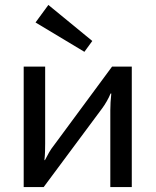

<svg xmlns="http://www.w3.org/2000/svg" viewBox="-20 -758 631 778"><path d="M514 -488V0H427V-311Q427 -328 428 -344Q429 -360 431 -379H428Q422 -364 412.5 -347.5Q403 -331 394 -319L157 0H76V-488H163V-176Q163 -160 162.5 -144Q162 -128 160 -109H162Q170 -125 179 -140.5Q188 -156 197 -167L434 -488ZM176 -738 354 -592 322 -548 124 -667Z"/></svg>

Font: Exo 2 Medium
Style: Regular
Weight: 500
Designer: Natanael Gama
Foundry: Natanael Gama
Version: Version 2.010